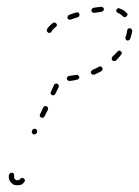

<svg xmlns="http://www.w3.org/2000/svg" viewBox="-20 -530 412 569"><path d="M32 4Q30 4 28 4Q26 3 25 1Q23 0 22 -2Q22 -4 22 -6Q22 -7 22 -9Q22 -10 22 -12Q22 -13 21 -15Q20 -16 19 -17Q18 -18 17 -18Q15 -18 14 -18Q12 -18 11 -17Q10 -17 9 -15Q8 -14 7 -13Q6 -10 6 -6Q6 -1 8 4Q10 9 14 12Q17 16 22 18Q27 19 32 19Q38 19 44 17Q49 14 52 9Q54 7 54 4Q53 1 51 -1Q50 -2 48 -2Q47 -3 45 -3Q44 -2 43 -2Q41 -1 40 0Q39 2 37 3Q35 4 32 4ZM74 -139Q74 -138 75 -137Q75 -135 76 -134Q77 -133 79 -132Q81 -131 84 -132Q87 -133 89 -136L90 -138Q90 -139 90 -141Q90 -142 90 -144Q89 -145 88 -146Q87 -147 86 -148Q83 -149 80 -148Q77 -147 76 -145L75 -142Q74 -141 74 -139ZM98 -186Q99 -183 102 -182Q103 -181 105 -181Q106 -181 108 -181Q109 -182 110 -183Q111 -184 112 -185L122 -205Q123 -208 122 -211Q121 -214 118 -215Q117 -216 115 -216Q114 -216 112 -215Q111 -215 110 -214Q109 -213 108 -211L99 -192Q97 -189 98 -186ZM130 -253Q131 -250 134 -248Q137 -247 140 -248Q143 -249 144 -252L154 -272Q155 -274 154 -277Q153 -280 150 -282Q147 -283 144 -282Q141 -281 140 -278L131 -258Q129 -255 130 -253ZM180 -302Q178 -300 178 -297Q178 -294 181 -292Q183 -290 186 -290Q198 -291 209 -294Q210 -294 211 -295Q213 -296 213 -297Q214 -298 215 -299Q215 -301 215 -302Q214 -305 211 -307Q209 -309 206 -308Q195 -306 185 -305Q182 -305 180 -302ZM252 -321Q251 -320 250 -319Q249 -317 249 -316Q249 -314 250 -313Q251 -310 254 -309Q257 -308 260 -309Q271 -314 280 -319Q283 -321 284 -324Q285 -326 283 -329Q282 -332 279 -333Q276 -334 273 -332Q264 -327 254 -323Q253 -322 252 -321ZM311 -356Q311 -353 313 -351Q315 -349 319 -349Q322 -349 324 -351Q332 -359 339 -368Q341 -370 341 -373Q341 -376 338 -378Q336 -380 333 -380Q330 -380 328 -377Q321 -369 313 -362Q311 -359 311 -356ZM352 -414Q354 -412 356 -410Q359 -409 362 -411Q365 -412 366 -415Q370 -427 372 -438Q372 -441 370 -443Q369 -446 365 -446Q362 -447 360 -445Q357 -443 357 -440Q356 -430 352 -420Q351 -417 352 -414ZM147 -452Q148 -453 149 -455Q149 -456 148 -458Q148 -459 147 -460Q145 -463 142 -463Q139 -464 137 -462Q124 -452 119 -443Q119 -442 119 -440Q119 -439 119 -437Q120 -436 121 -435Q122 -434 123 -433Q126 -432 129 -433Q132 -434 133 -437Q136 -443 145 -450Q147 -451 147 -452ZM215 -483Q216 -486 215 -489Q214 -492 212 -493Q209 -494 206 -493Q195 -490 185 -486Q182 -485 181 -482Q179 -479 180 -476Q182 -473 184 -472Q187 -471 190 -472Q200 -476 211 -479Q214 -480 215 -483ZM350 -479Q353 -479 355 -482Q358 -484 358 -487Q358 -490 355 -492Q347 -501 334 -505Q332 -507 329 -505Q326 -504 325 -501Q324 -498 325 -496Q326 -493 329 -492Q338 -488 345 -481Q347 -479 350 -479ZM286 -498Q288 -500 288 -503Q287 -507 285 -508Q283 -510 280 -510Q269 -509 257 -507Q254 -506 252 -503Q251 -501 251 -498Q252 -496 252 -495Q253 -494 254 -493Q256 -492 257 -492Q259 -492 260 -492Q271 -494 281 -495Q284 -496 286 -498Z"/></svg>

Font: FRB American Cursive Dashed Extralight
Style: Italic
Weight: 200
Italic angle: -25°
Version: Version 2.0;Modular Font Editor K font №1